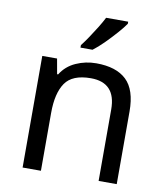

<svg xmlns="http://www.w3.org/2000/svg" viewBox="-85 -837 788 908"><g transform="rotate(10 309.0 -383.0)"><path d="M343 -546Q439 -546 488 -499.5Q537 -453 537 -349V0H450V-343Q450 -472 330 -472Q241 -472 207 -422Q173 -372 173 -278V0H85V-536H156L169 -463H174Q200 -505 246 -525.5Q292 -546 343 -546ZM457 -756Q445 -738 420 -709.5Q395 -681 366.5 -652.5Q338 -624 314 -606H256V-618Q271 -637 288.5 -663Q306 -689 323 -716.5Q340 -744 351 -766H457Z"/></g></svg>

Font: Noto Sans Mongolian
Style: Regular
Weight: 400
Designer: Monotype Design Team
Foundry: Monotype Imaging Inc.
Version: Version 3.001; ttfautohint (v1.8.4.7-5d5b)